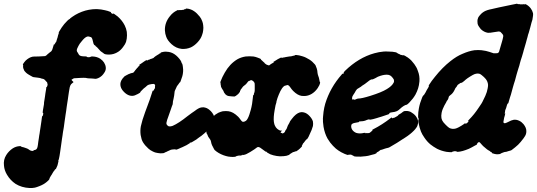

<svg xmlns="http://www.w3.org/2000/svg" viewBox="-37 -766 2832 1013"><path d="M474 -718Q497 -717 517 -712Q532 -709 546 -703Q548 -702 548.5 -701.5Q549 -701 548 -700Q548 -700 550 -697Q557 -691 560 -694Q560 -695 561 -694.5Q562 -694 565 -693Q574 -687 584 -679Q608 -658 621 -632Q629 -616 632 -598Q633 -591 633 -580Q633 -562 628 -545Q624 -533 613 -519Q602 -503 587 -493Q564 -478 538 -478Q526 -478 518 -480Q511 -482 508 -486Q506 -488 501.5 -490.5Q497 -493 495 -495Q493 -497 491 -499Q486 -504 481 -510Q478 -514 476 -515.5Q474 -517 471.5 -519.5Q469 -522 468 -522L467 -524Q463 -529 461 -528Q461 -528 459.5 -530Q458 -532 456.5 -535.5Q455 -539 455 -541Q454 -544 453 -549Q449 -568 443 -570Q431 -575 423 -573Q410 -569 393 -547Q383 -536 377 -524Q368 -508 368 -500Q368 -494 374 -487Q377 -481 379 -478Q384 -470 400 -469Q409 -468 411 -468.5Q413 -469 416.5 -468.5Q420 -468 420 -467Q422 -464 430 -464Q438 -464 443 -467L446 -468H453Q475 -467 492 -456Q505 -447 512 -436Q520 -423 521 -411Q523 -396 513 -382Q508 -374 501 -367Q488 -355 473 -351Q467 -349 458 -351Q455 -352 445.5 -352Q436 -352 432.5 -352.5Q429 -353 425.5 -353Q422 -353 415 -355Q407 -356 388 -355Q381 -354 369.5 -354Q358 -354 353 -353L346 -349Q347 -349 345.5 -348.5Q344 -348 342 -347Q339 -344 343 -341Q345 -339 348 -336L351 -333L349 -331Q346 -328 343 -326Q332 -319 329 -295Q328 -289 326.5 -280Q325 -271 323.5 -260Q322 -249 321 -242Q320 -235 318.5 -226Q317 -217 315 -203Q313 -189 312 -180Q310 -167 309 -161Q308 -157 307.5 -150.5Q307 -144 306.5 -143.5Q306 -143 305.5 -137Q305 -131 304 -126.5Q303 -122 302.5 -115.5Q302 -109 300 -96.5Q298 -84 297.5 -81.5Q297 -79 296 -73.5Q295 -68 294.5 -63.5Q294 -59 293 -52Q292 -45 290 -33Q287 -12 286 -4Q283 19 280 38Q279 45 277 57Q273 79 271 81Q270 81 270 83L269 84L271 83L272 82Q270 88 270 91Q268 106 260 121Q258 124 257 127L256 129V127V125L254 127Q251 131 249 135Q249 136 248.5 136Q248 136 248 136Q247 136 240 148Q236 156 232 161Q223 175 224 178Q224 179 221 183Q220 185 215.5 188.5Q211 192 208 195Q194 207 171 216Q156 222 147 224Q131 227 119 226Q77 224 45 204Q17 185 0 156Q-14 133 -16 108Q-20 77 -4 52Q9 31 30 17Q47 6 67 5H72L73 6Q76 9 82 10Q85 10 87 11Q89 12 96 14Q109 18 114 22Q117 24 119.5 26Q122 28 122.5 27.5Q123 27 124 28Q127 30 130 30Q130 30 130 29L132 30Q134 31 137 30.5Q140 30 140 28Q140 26 143 26Q145 26 148 25Q158 23 161 9Q163 1 165 -18Q167 -29 168 -37Q169 -45 170 -51.5Q171 -58 172 -62.5Q173 -67 173 -70Q173 -73 174.5 -80Q176 -87 177 -96Q180 -114 182 -130Q183 -140 183.5 -142Q184 -144 184.5 -148.5Q185 -153 186 -153Q189 -154 190 -159Q193 -170 189 -171Q188 -172 188 -172Q188 -177 195 -216Q195 -222 195.5 -226.5Q196 -231 198 -241.5Q200 -252 200.5 -258Q201 -264 202.5 -273Q204 -282 205 -288Q206 -294 206.5 -296.5Q207 -299 207 -304L208 -309L209 -307L210 -306L211 -307Q212 -309 212 -313L214 -316V-317V-322Q213 -322 213 -325Q213 -332 207 -336Q204 -340 200 -344Q195 -349 190 -350Q187 -351 184 -351Q175 -355 164 -356Q143 -358 140 -359Q130 -362 129 -364Q129 -365 128 -365Q127 -365 127 -365Q127 -365 123.5 -367Q120 -369 112.5 -373.5Q105 -378 100 -383Q95 -388 93.5 -390Q92 -392 92 -392Q90 -394 88 -401Q87 -404 86.5 -404Q86 -404 85.5 -408Q85 -412 84.5 -413Q84 -414 85 -417Q86 -422 84 -424Q83 -425 85 -429Q90 -437 98 -446Q116 -463 135 -467Q140 -468 166 -468Q195 -469 201 -470Q207 -472 213 -479Q219 -485 225 -489Q231 -493 233 -495Q236 -498 239 -505Q241 -512 247 -531Q247 -532 248 -531.5Q249 -531 249 -531Q252 -532 253 -536Q253 -537 253 -537.5Q253 -538 254 -538Q254 -537 255.5 -539Q257 -541 257 -543Q257 -544 258 -544Q259 -544 260.5 -548Q262 -552 262 -554Q262 -556 265 -563.5Q268 -571 268 -574Q268 -577 270 -581.5Q272 -586 273 -590V-595L276 -601Q288 -622 302 -639Q322 -662 329 -665Q330 -665 331 -666Q331 -668 344 -677Q375 -699 413 -710Q431 -715 451 -717Q457 -717 459 -717.5Q461 -718 474 -718Z M823 -492Q837 -495 854 -492Q865 -490 875 -485Q893 -476 910 -455Q917 -446 919 -441L922 -432H923Q923 -432 925 -428Q927 -422 928 -412Q930 -398 929 -388Q928 -374 925 -364Q923 -360 920 -349.5Q917 -339 915.5 -336.5Q914 -334 913.5 -332.5Q913 -331 912.5 -331.5Q912 -332 910.5 -330.5Q909 -329 908 -327Q907 -325 906.5 -324.5Q906 -324 904 -321Q902 -318 899 -314.5Q896 -311 893.5 -304.5Q891 -298 887.5 -291.5Q884 -285 884 -280Q882 -259 880 -252Q879 -249 879 -246.5Q879 -244 877 -237.5Q875 -231 875 -224.5Q875 -218 874 -215.5Q873 -213 869.5 -204Q866 -195 865.5 -192Q865 -189 862 -182Q854 -160 849 -145Q847 -140 845 -134Q839 -116 842 -110Q845 -104 852 -100Q856 -99 859 -99Q865 -99 874 -102Q906 -116 952 -153Q964 -162 975 -170Q985 -176 991 -181Q1010 -196 1024 -199Q1029 -200 1036 -200Q1046 -199 1055 -195Q1065 -190 1075 -180Q1092 -162 1094 -145Q1095 -135 1092 -126Q1087 -111 1074 -96Q1070 -92 1064 -85Q1058 -78 1054 -74Q1044 -64 1025 -49Q1021 -47 1015.5 -42.5Q1010 -38 1006 -35.5Q1002 -33 999 -30Q980 -18 974 -15Q973 -15 969.5 -14Q966 -13 964.5 -12.5Q963 -12 964 -11Q965 -10 964 -10Q963 -10 960 -8Q953 -2 924 11Q917 14 916.5 14Q916 14 908 18Q900 22 897 22.5Q894 23 892.5 23.5Q891 24 891 23L887 22Q882 22 882 22Q875 22 865 24Q861 25 843 34Q841 36 836.5 37Q832 38 831 40Q827 43 810 43Q796 42 784 39Q776 37 767 32Q756 27 746 18Q728 2 717 -16Q713 -23 710 -32Q708 -41 705 -54Q702 -77 706 -99Q707 -103 708 -107Q712 -128 729 -175Q731 -180 740.5 -206Q750 -232 753 -240Q764 -272 767 -283L769 -288L770 -287Q772 -287 773.5 -288.5Q775 -290 775.5 -292.5Q776 -295 776.5 -295Q777 -295 778 -296.5Q779 -298 780 -300Q781 -302 781 -305Q781 -308 780.5 -308Q780 -308 781 -311Q783 -319 777 -322Q775 -324 770 -323Q768 -322 766 -323Q764 -323 751 -320Q744 -318 740 -315Q732 -307 721 -299Q714 -293 707 -285Q703 -281 703 -280Q703 -279 703 -278.5Q703 -278 702 -277Q701 -276 699.5 -275.5Q698 -275 696 -273.5Q694 -272 692 -271Q690 -270 688 -269Q686 -268 683.5 -267Q681 -266 679 -265Q677 -264 675 -263Q661 -258 647 -262Q632 -266 617 -281Q597 -301 598 -323Q599 -342 617 -360Q622 -366 623 -366Q626 -365 630 -369Q632 -370 633 -371Q636 -371 639 -374Q641 -375 642 -375Q643 -375 644.5 -376Q646 -377 647 -377Q648 -377 649.5 -378Q651 -379 652 -379Q653 -379 653.5 -379.5Q654 -380 655 -380Q659 -380 661 -381Q662 -381 662 -381.5Q662 -382 664 -382L665 -383Q666 -383 666.5 -383Q667 -383 667.5 -384Q668 -385 670 -386L671 -388L672 -389Q673 -391 673 -391Q673 -391 674 -391.5Q675 -392 675 -393Q675 -394 676 -394.5Q677 -395 676.5 -395.5Q676 -396 678 -397Q681 -399 680 -400L681 -401Q683 -402 684 -403Q685 -404 684 -404.5Q683 -405 686.5 -407.5Q690 -410 691 -411Q692 -412 690.5 -412Q689 -412 693.5 -415Q698 -418 699 -420Q700 -422 700 -422.5Q700 -423 698 -422.5Q696 -422 695.5 -422Q695 -422 696.5 -423Q698 -424 701.5 -426.5Q705 -429 710.5 -432.5Q716 -436 724 -442L737 -450V-449Q736 -447 737 -447Q740 -446 746 -450L749 -452V-451Q751 -451 756 -454Q758 -456 759 -455Q759 -454 762 -456Q763 -457 764.5 -457Q766 -457 767.5 -458Q769 -459 770 -459Q775 -460 775 -463Q775 -463 778 -465Q781 -467 781.5 -468Q782 -469 784.5 -470Q787 -471 789 -473Q791 -475 797 -478Q803 -481 803 -482Q803 -483 805.5 -483.5Q808 -484 810 -485.5Q812 -487 811 -488Q810 -489 811 -489Q812 -490 823 -492ZM943 -720 947 -721Q959 -720 967 -717Q977 -714 987 -707Q1002 -697 1017 -678Q1025 -668 1030 -654Q1034 -644 1035 -633Q1036 -628 1036 -619.5Q1036 -611 1035 -606Q1034 -594 1029 -581Q1023 -562 1006 -543.5Q989 -525 970 -516Q958 -511 946 -509Q931 -507 922 -508Q892 -511 868 -533Q858 -542 850 -553Q843 -563 840 -572Q834 -587 833 -606Q832 -647 859 -680Q875 -701 897 -711Q901 -714 902 -713Q904 -711 910 -713Q913 -713 913 -713Q913 -713 915.5 -713Q918 -713 919.5 -713Q921 -713 921 -713L927 -714Q928 -714 929 -714Q934 -714 934 -716Q934 -717 936 -717Q943 -717 943 -719Q943 -719 943 -720Z M1240 53Q1243 53 1243 53Q1235 56 1225 58L1226 57Q1233 54 1240 53ZM1520 -475Q1520 -476 1525 -476Q1541 -475 1559 -469Q1569 -466 1577 -462Q1598 -452 1611 -440Q1629 -423 1629 -418Q1629 -417 1631 -413Q1635 -405 1637 -393Q1638 -389 1638 -383Q1639 -374 1642 -366Q1644 -362 1645.5 -356Q1647 -350 1647 -349Q1648 -348 1649 -339Q1650 -333 1651 -333Q1652 -333 1652 -330Q1650 -317 1639 -301Q1626 -282 1608 -271Q1593 -262 1577 -260Q1569 -259 1555 -260Q1533 -263 1510 -286Q1502 -294 1494 -306Q1485 -319 1478 -317Q1472 -316 1464 -313Q1457 -309 1451 -300Q1442 -287 1434 -267Q1426 -248 1422 -232Q1421 -227 1421 -225Q1417 -216 1412 -185Q1405 -146 1408 -123Q1410 -109 1414 -102Q1418 -93 1426 -86Q1434 -80 1439 -78Q1445 -76 1450 -77L1452 -78L1449 -75Q1441 -67 1445 -65Q1446 -64 1446.5 -64Q1447 -64 1450 -65H1452L1450 -64L1452 -62Q1457 -62 1462 -66Q1467 -70 1467 -73Q1467 -75 1468.5 -77Q1470 -79 1473 -83Q1476 -87 1478 -94Q1481 -104 1487 -113Q1491 -119 1491 -121Q1491 -124 1503 -139Q1524 -167 1545 -173Q1556 -176 1566 -173Q1583 -169 1597 -153Q1610 -139 1614 -125Q1615 -120 1615 -112.5Q1615 -105 1614 -101Q1611 -90 1607 -80Q1600 -66 1598 -60Q1590 -40 1584 -33Q1582 -31 1582 -31Q1582 -31 1581 -31Q1579 -31 1575 -25Q1568 -15 1565 -12Q1560 -8 1561 -7Q1561 -6 1558 -1Q1555 4 1555 4.5Q1555 5 1556 5V7Q1554 9 1553 10Q1552 12 1543.5 19.5Q1535 27 1531 29Q1529 30 1527 32H1525L1521 33Q1514 36 1513 36Q1512 35 1505 39Q1503 40 1500.5 42Q1498 44 1494 46Q1492 47 1490.5 48.5Q1489 50 1489.5 50.5Q1490 51 1489 51Q1488 51 1486 52Q1476 57 1459 58Q1439 60 1423 57Q1404 54 1389 48Q1382 44 1380 43Q1370 38 1370 36Q1370 34 1366 34Q1366 34 1366 35L1365 34Q1364 33 1361 31.5Q1358 30 1348 22Q1334 11 1329 10Q1324 9 1320 11Q1315 14 1305 22Q1293 30 1283 36Q1260 50 1250 51Q1247 52 1246.5 52Q1246 52 1246 51Q1245 50 1235 53Q1230 54 1222 55Q1210 57 1208 59Q1206 62 1191 62Q1181 62 1167 60Q1156 58 1142 53Q1115 43 1096 26Q1092 21 1091 19Q1091 15 1087 11Q1086 10 1086 10Q1087 8 1083 3Q1082 2 1080.5 -3Q1079 -8 1078.5 -9Q1078 -10 1078 -10Q1078 -10 1077.5 -12.5Q1077 -15 1077 -16Q1075 -27 1070 -33Q1069 -34 1067.5 -36Q1066 -38 1066 -38Q1066 -38 1065 -40Q1064 -42 1063.5 -42Q1063 -42 1062.5 -43Q1062 -44 1061.5 -45Q1061 -46 1060 -49Q1059 -52 1058 -53Q1057 -54 1057 -55.5Q1057 -57 1055.5 -59.5Q1054 -62 1053 -61L1052 -70Q1052 -116 1085 -149Q1099 -163 1115 -171Q1126 -176 1138 -179Q1144 -180 1155 -180Q1170 -180 1181 -176Q1193 -172 1206 -162Q1221 -151 1231 -136Q1238 -126 1242 -124Q1246 -122 1254 -125Q1261 -128 1265 -133Q1275 -146 1283 -176Q1284 -181 1286 -186Q1294 -214 1298 -258V-265L1299 -264L1300 -262L1301 -264Q1303 -267 1303 -273L1305 -277Q1305 -281 1306 -282Q1307 -283 1307 -295Q1307 -302 1307 -314Q1307 -326 1306 -328Q1305 -331 1300 -337Q1296 -340 1296 -340H1295Q1295 -341 1293.5 -341.5Q1292 -342 1291.5 -342Q1291 -342 1290 -343Q1289 -344 1286 -343Q1283 -342 1283 -341Q1283 -340 1281 -340Q1277 -340 1273 -337Q1272 -336 1269 -332Q1262 -321 1251 -314Q1245 -310 1242 -305Q1240 -301 1237 -298Q1234 -295 1234 -295Q1234 -293 1232 -290Q1230 -287 1229 -285V-282V-281Q1228 -281 1226 -278Q1222 -270 1211 -263Q1208 -260 1201 -257Q1199 -256 1199 -257H1194Q1192 -257 1186.5 -257.5Q1181 -258 1175.5 -258.5Q1170 -259 1168 -259.5Q1166 -260 1163.5 -261Q1161 -262 1159 -263Q1157 -264 1157 -265L1153 -268L1151 -269Q1152 -269 1150 -272Q1147 -274 1146 -277Q1146 -277 1145 -278.5Q1144 -280 1144 -280.5Q1144 -281 1143 -283.5Q1142 -286 1141.5 -287Q1141 -288 1137 -294Q1132 -301 1129 -309Q1128 -313 1128 -317Q1128 -321 1127 -321Q1126 -321 1126 -322Q1127 -323 1127 -325.5Q1127 -328 1127 -329Q1126 -330 1126 -330Q1124 -330 1127 -337Q1135 -359 1149 -383Q1175 -429 1215 -453Q1234 -464 1259 -468Q1265 -469 1279.5 -469Q1294 -469 1300 -468Q1312 -466 1322 -462Q1339 -456 1339 -454Q1339 -451 1346 -446Q1348 -444 1349 -443Q1349 -442 1359 -434V-433L1361 -431Q1364 -428 1368.5 -425.5Q1373 -423 1373.5 -423.5Q1374 -424 1375 -423Q1379 -421 1383 -421Q1384 -422 1387 -424Q1393 -429 1401 -433Q1405 -436 1407 -437L1409 -439H1407H1405L1413 -444Q1429 -455 1445 -462L1449 -463Q1448 -462 1447.5 -461.5Q1447 -461 1447 -461Q1447 -461 1448.5 -461Q1450 -461 1452 -461Q1454 -461 1456 -462Q1460 -463 1460 -463Q1459 -462 1471 -465Q1486 -468 1489 -468L1499 -469Q1500 -469 1504 -470Q1508 -471 1508.5 -471.5Q1509 -472 1512 -472Q1519 -473 1520 -475Z M1987 -494Q1997 -495 2012 -494Q2035 -494 2052 -490L2058 -487Q2058 -487 2059.5 -485.5Q2061 -484 2068 -481L2074 -479V-478Q2077 -476 2081 -476Q2082 -476 2085 -475Q2091 -473 2092 -475Q2093 -475 2097 -473Q2101 -471 2103.5 -469.5Q2106 -468 2107 -467Q2112 -465 2123 -456Q2134 -447 2138 -441Q2150 -428 2159 -412Q2163 -406 2168 -391Q2178 -366 2176 -337Q2174 -315 2169 -300Q2164 -284 2155 -267Q2148 -255 2141 -246Q2121 -221 2110 -214Q2108 -213 2107 -213Q2103 -213 2093 -207Q2086 -202 2083 -200Q2080 -198 2075 -193Q2067 -185 2058 -180Q2048 -175 2028 -173Q2019 -172 2017 -168Q2016 -166 2017 -166Q2018 -164 1995 -157Q1980 -152 1974 -150Q1968 -148 1962 -146.5Q1956 -145 1951 -143Q1928 -136 1919 -135Q1915 -135 1914 -134.5Q1913 -134 1913 -135Q1913 -136 1911 -136Q1908 -137 1898 -133Q1884 -126 1867 -126Q1860 -126 1858 -125Q1856 -124 1857 -123Q1858 -122 1856.5 -122Q1855 -122 1852.5 -121Q1850 -120 1842 -119Q1827 -117 1822 -113Q1817 -111 1816 -103Q1815 -92 1821 -82Q1828 -71 1842 -65Q1851 -62 1862 -62Q1873 -62 1884 -65H1891Q1890 -61 1897 -64Q1899 -64 1899.5 -63.5Q1900 -63 1903 -63.5Q1906 -64 1909 -64Q1915 -65 1917 -68Q1917 -69 1918 -69L1923 -73Q1923 -74 1925 -75Q1927 -76 1928 -78Q1929 -80 1928 -80.5Q1927 -81 1927.5 -81.5Q1928 -82 1934 -85Q1979 -108 2023 -142Q2029 -147 2029.5 -147Q2030 -147 2030 -145Q2032 -140 2038 -144Q2040 -145 2040 -144Q2041 -143 2053 -150Q2063 -155 2064 -158Q2064 -160 2072.5 -164.5Q2081 -169 2085 -173Q2092 -179 2097 -180Q2111 -182 2123 -178Q2129 -177 2138 -170Q2151 -162 2159 -150Q2175 -128 2166 -105Q2164 -98 2160 -93Q2154 -84 2147 -77Q2135 -65 2127 -59Q2118 -51 2093 -35Q2091 -34 2085.5 -30.5Q2080 -27 2072.5 -22Q2065 -17 2057 -12Q2033 3 2018 11Q2012 14 2008 14.5Q2004 15 1999.5 16.5Q1995 18 1991.5 19Q1988 20 1984.5 21.5Q1981 23 1977 24Q1973 25 1971 25Q1968 27 1959 34Q1956 36 1953 37Q1949 40 1949 42Q1949 43 1948.5 43Q1948 43 1946 44Q1943 47 1924 51Q1915 54 1913 54Q1908 56 1893 58Q1865 62 1840 60Q1829 59 1828.5 57Q1828 55 1821 53Q1818 52 1818 51Q1815 49 1808 50Q1800 50 1800 51Q1800 52 1799 51.5Q1798 51 1795 51Q1784 48 1763 37Q1747 28 1735 18Q1719 4 1705 -14Q1699 -22 1691 -35Q1676 -62 1670 -97Q1668 -111 1667 -123Q1667 -133 1667 -134Q1666 -134 1667.5 -151Q1669 -168 1670 -176Q1673 -198 1679 -219Q1705 -304 1766 -373Q1770 -379 1770.5 -377.5Q1771 -376 1772 -376Q1775 -377 1776 -379Q1778 -382 1776 -383Q1775 -383 1783 -392Q1855 -462 1938 -485Q1963 -492 1987 -494ZM2013 -371Q2010 -372 2002.5 -372Q1995 -372 1991 -371Q1983 -370 1970 -366Q1958 -363 1942 -353Q1932 -348 1930 -347.5Q1928 -347 1924.5 -347Q1921 -347 1918 -345Q1912 -342 1905 -336Q1892 -327 1888 -323Q1884 -320 1879.5 -317.5Q1875 -315 1872.5 -313Q1870 -311 1868 -309Q1852 -300 1847 -296Q1841 -290 1834 -276Q1832 -273 1828 -267Q1822 -258 1821 -253V-248V-247Q1820 -246 1820 -243.5Q1820 -241 1822 -241Q1824 -241 1825 -242L1826 -243L1827 -242Q1828 -241 1831 -240Q1836 -239 1840 -242Q1849 -246 1853 -246Q1871 -246 1916 -260Q1977 -279 2004 -296Q2031 -312 2040 -330Q2042 -334 2042 -338.5Q2042 -343 2041 -346Q2037 -354 2028 -363Q2022 -369 2013 -371Z M2688 -746Q2691 -747 2692 -746Q2693 -744 2700 -744Q2704 -745 2704 -744Q2704 -743 2714.5 -743Q2725 -743 2726 -744Q2726 -744 2728 -743.5Q2730 -743 2732.5 -743Q2735 -743 2735 -744Q2735 -745 2735 -745Q2735 -745 2740 -742Q2753 -735 2763 -722Q2772 -710 2775 -697Q2776 -693 2775.5 -686.5Q2775 -680 2774.5 -678Q2774 -676 2773.5 -672Q2773 -668 2772 -662Q2770 -656 2767 -646Q2765 -637 2761 -622.5Q2757 -608 2755.5 -603Q2754 -598 2753 -594Q2749 -584 2746 -570Q2745 -565 2742.5 -558Q2740 -551 2738 -541Q2728 -506 2726 -500Q2725 -499 2724 -492Q2721 -482 2717 -468Q2710 -448 2706 -432Q2705 -426 2703 -420Q2701 -414 2698 -404.5Q2695 -395 2692.5 -386.5Q2690 -378 2688 -371Q2684 -355 2680 -341Q2677 -333 2674.5 -324Q2672 -315 2669 -305Q2666 -295 2663 -283Q2660 -271 2658.5 -266.5Q2657 -262 2654 -253Q2649 -233 2645 -222Q2644 -220 2643 -220Q2640 -220 2637 -209Q2633 -193 2630 -188Q2628 -184 2628 -180Q2628 -176 2627 -173Q2626 -170 2626 -168V-166L2628 -167L2629 -168Q2628 -164 2626 -155Q2625 -150 2623 -145Q2619 -127 2619 -123Q2619 -115 2628 -116Q2633 -117 2643 -122Q2661 -132 2673 -134Q2687 -136 2702 -129Q2715 -123 2725 -111Q2741 -91 2740 -73Q2740 -59 2733 -48Q2729 -40 2710 -17Q2698 -2 2680 12Q2667 22 2662 26Q2656 29 2652 29.5Q2648 30 2643 32Q2636 35 2633 35Q2625 35 2614 40Q2610 42 2608 42.5Q2606 43 2604 44L2602 45H2604L2605 46H2604Q2602 46 2598 47Q2582 50 2565 44Q2562 43 2559 42Q2558 41 2557 40Q2560 40 2558 38Q2557 37 2553 35.5Q2549 34 2549 33Q2550 32 2540 27Q2534 24 2523 14Q2511 5 2503 -5Q2498 -11 2495.5 -13.5Q2493 -16 2491 -16Q2486 -16 2484 -13Q2484 -12 2482 -10Q2478 -6 2479 -4Q2480 -4 2479.5 -3.5Q2479 -3 2477 -2Q2475 -1 2469 2Q2450 13 2437 19Q2401 34 2379 35Q2374 35 2374 35Q2374 33 2368 32Q2361 31 2355 33Q2347 35 2348 36Q2348 37 2344 37Q2340 37 2332.5 36.5Q2325 36 2318 35Q2291 30 2269 19Q2249 8 2234 -4Q2216 -19 2202 -40Q2190 -57 2184 -72Q2176 -93 2173 -110Q2170 -123 2170 -130L2171 -135Q2172 -135 2172 -138Q2172 -142 2170 -144Q2169 -144 2169 -153Q2169 -174 2173 -194Q2178 -222 2190 -251Q2195 -262 2196 -262Q2199 -262 2208 -278Q2214 -291 2222 -303Q2228 -313 2225 -314Q2224 -315 2228 -320Q2239 -338 2258 -361Q2297 -410 2339 -443Q2373 -470 2403 -482Q2437 -497 2466 -501Q2487 -503 2504 -501Q2529 -498 2546 -492Q2556 -488 2567 -485Q2569 -485 2578 -485Q2587 -485 2589 -486Q2593 -487 2596 -493Q2599 -501 2612 -548Q2614 -556 2615 -559Q2620 -575 2617 -582Q2616 -584 2612.5 -588Q2609 -592 2606 -595Q2602 -600 2594 -600Q2589 -600 2567 -596Q2547 -592 2537 -593Q2517 -596 2500 -612Q2495 -618 2491 -624Q2485 -632 2483 -640Q2482 -644 2482 -652Q2482 -663 2483 -664Q2484 -665 2484 -666Q2484 -674 2497 -688Q2507 -700 2523 -708Q2534 -713 2547 -716Q2553 -717 2554.5 -717.5Q2556 -718 2574 -722Q2592 -726 2596 -727Q2604 -729 2620 -732Q2629 -734 2663 -741Q2678 -744 2688 -746ZM2492 -377Q2490 -378 2484 -378Q2476 -378 2467 -375Q2459 -372 2443 -362Q2427 -352 2419 -345Q2417 -343 2413 -339.5Q2409 -336 2406 -334Q2400 -329 2397 -329Q2392 -329 2389 -326Q2388 -325 2385 -323Q2378 -320 2375 -314Q2372 -307 2369 -305Q2365 -301 2363 -295Q2361 -291 2360 -289Q2352 -273 2339 -264Q2331 -259 2330 -252Q2329 -246 2325 -239Q2322 -236 2320.5 -233.5Q2319 -231 2317 -226Q2307 -210 2299 -191Q2295 -181 2293 -171Q2290 -155 2292 -143Q2294 -135 2297 -129Q2301 -121 2315 -107Q2328 -94 2334.5 -90.5Q2341 -87 2352 -86Q2358 -86 2364 -87Q2373 -89 2384 -95Q2399 -103 2413 -113L2416 -116L2417 -115Q2421 -112 2426 -116Q2427 -117 2427.5 -117Q2428 -117 2429 -117.5Q2430 -118 2429 -118.5Q2428 -119 2431 -121Q2435 -124 2435 -128Q2435 -129 2434 -129Q2431 -128 2431 -128L2438 -135Q2465 -162 2488 -197Q2508 -226 2508 -228Q2508 -229 2509 -230Q2514 -239 2523.5 -260Q2533 -281 2536 -300Q2538 -310 2538 -318Q2537 -335 2526 -349Q2517 -360 2504 -370Q2498 -375 2492 -377Z"/></svg>

Font: TT2020 Style B
Style: Italic
Weight: 400
Italic angle: -15°
Version: Version 0.2.000